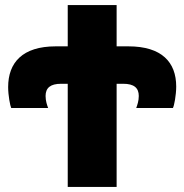

<svg xmlns="http://www.w3.org/2000/svg" viewBox="-20 -734 724 754"><path d="M246 0H438V-405H464C506 -405 525 -389 525 -357C525 -337 519 -321 515 -310H659C664 -318 672 -361 672 -394C672 -490 615 -552 484 -552H438V-714H246V-552H199C68 -552 12 -488 12 -392C12 -359 20 -318 24 -310H169C165 -321 159 -337 159 -357C159 -389 178 -405 220 -405H246Z"/></svg>

Font: Noto Sans UI Black
Style: Regular
Weight: 900
Designer: Monotype Design Team
Foundry: Monotype Imaging Inc.
Version: Version 1.901